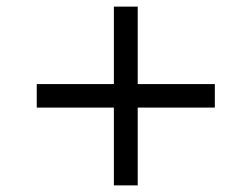

<svg xmlns="http://www.w3.org/2000/svg" viewBox="-20 -519 759 580"><path d="M629 -194V-265H396V-499H324V-265H91V-194H324V41H396V-194Z"/></svg>

Font: Iranian Sans 
Style: Regular
Weight: 400
Designer: Hooman Mehr, Hadi Navid in Neviseh Pardaz Co. Ltd. (http://nevisa.com)
Foundry: http://font-store.ir
Version: 5.0.0 build 1/7/1393